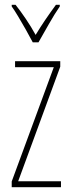

<svg xmlns="http://www.w3.org/2000/svg" viewBox="-20 -783 298 803"><path d="M235 0H29V-24L205 -502H43V-527H232V-504L56 -25H235ZM117 -606Q104 -631 87.5 -660Q71 -689 55.5 -715Q40 -741 29 -756V-763H45Q65 -738 88 -704Q111 -670 129 -637Q149 -670 169 -699.5Q189 -729 214 -763H230V-756Q208 -724 184.5 -682.5Q161 -641 141 -606Z"/></svg>

Font: Noto Sans Lao UI ExtCond Thin
Style: Regular
Weight: 100
Width: 2
Designer: Monotype Design Team
Foundry: Monotype Imaging Inc.
Version: Version 2.000; ttfautohint (v1.8.4.7-5d5b)